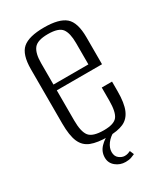

<svg xmlns="http://www.w3.org/2000/svg" viewBox="-163 -573 669 776"><g transform="rotate(-30 171.0 -185.0)"><path d="M179 9Q129 9 99.5 -2.5Q70 -14 57 -44Q44 -74 44 -130V-383Q44 -452 73.5 -477.5Q103 -503 174 -503Q244 -503 273.5 -477.5Q303 -452 303 -383V-257H92V-116Q92 -64 108.5 -43Q125 -22 177 -22Q224 -22 239.5 -42Q255 -62 255 -116V-176H303V-131Q303 -76 290 -45.5Q277 -15 250 -3Q223 9 179 9ZM92 -284H255V-384Q255 -430 239.5 -451Q224 -472 174 -472Q125 -472 108.5 -451Q92 -430 92 -384ZM189 133Q163 133 143.5 117Q124 101 124 76Q124 48 143.5 28Q163 8 185 0H213Q187 13 173 32Q159 51 159 70Q159 90 172 100Q185 110 198 110Q207 110 214 107.5Q221 105 225 103L233 122Q227 125 216 129Q205 133 189 133Z"/></g></svg>

Font: Alumni Sans Light
Style: Regular
Weight: 300
Version: Version 1.018